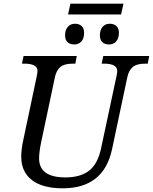

<svg xmlns="http://www.w3.org/2000/svg" viewBox="-20 -1020 836 1050"><path d="M100.1 -671.9 108.9 -713.9H399.9L392.1 -671.9H378.9Q332 -671.9 310.5 -654.1Q289.1 -636.2 280.8 -600.1L206.1 -247.1Q193.8 -189.5 193.8 -153.8Q193.8 -49.8 337.9 -49.8Q418.9 -49.8 466.3 -85.9Q513.7 -122.1 532.2 -206.1L617.2 -604Q621.1 -622.1 621.1 -631.8Q621.1 -671.9 548.8 -671.9H536.1L544.9 -713.9H795.9L788.1 -671.9H774.9Q728 -671.9 706.5 -654.1Q685.1 -636.2 676.8 -600.1L592.8 -204.1Q547.4 9.8 323.2 9.8Q212.9 9.8 154.5 -35.2Q96.2 -80.1 96.2 -163.1Q96.2 -203.6 106.9 -252L181.2 -604Q185.1 -622.6 185.1 -631.8Q185.1 -671.9 112.8 -671.9ZM386.2 -776.9Q363.3 -776.9 349.6 -789.1Q335.9 -801.3 335.9 -827.1Q335.9 -855.5 350.6 -872.8Q365.2 -890.1 390.1 -890.1Q412.1 -890.1 426 -877.9Q439.9 -865.7 439.9 -839.8Q439.9 -809.6 425 -793.2Q410.2 -776.9 386.2 -776.9ZM576.2 -776.9Q553.2 -776.9 539.8 -789.1Q526.4 -801.3 526.4 -827.1Q526.4 -856 540.8 -873Q555.2 -890.1 580.1 -890.1Q602.1 -890.1 616.2 -877.9Q630.4 -865.7 630.4 -839.8Q630.4 -811.5 616 -794.2Q601.6 -776.9 576.2 -776.9ZM642.1 -940.9H352.1L365.2 -1000H655.3Z"/></svg>

Font: Droid Serif
Style: Italic
Weight: 400
Italic angle: -12°
Designer: Monotype Design team
Foundry: Monotype Imaging Inc.
Version: Version 1.03